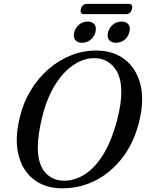

<svg xmlns="http://www.w3.org/2000/svg" viewBox="-20 -978 772 1010"><path d="M494 -712Q580 -710 638.2 -663.8Q696.5 -617.5 717.8 -537Q739 -456.5 715 -351Q689.5 -236 628.2 -153.8Q567 -71.5 481.5 -28.2Q396 15 298.5 12.5Q213 10.5 154.8 -36.2Q96.5 -83 76.5 -166.5Q56.5 -250 84.5 -362Q102.5 -438.5 141.8 -503Q181 -567.5 235.8 -615Q290.5 -662.5 356.5 -688Q422.5 -713.5 494 -712ZM312.5 -27.5Q367 -25.5 420.8 -57.5Q474.5 -89.5 519.8 -160Q565 -230.5 595.5 -344.5Q607.5 -390 613 -428Q618.5 -466 618 -496.5Q617.5 -580.5 579.2 -625Q541 -669.5 483 -672Q427 -674.5 372.2 -640Q317.5 -605.5 273 -536.5Q228.5 -467.5 203 -367Q190.5 -316.5 184.8 -275.8Q179 -235 179 -202.5Q179 -116.5 215.8 -73Q252.5 -29.5 312.5 -27.5ZM411.5 -753Q386.5 -753 375.2 -768.5Q364 -784 370.5 -808.5Q377.5 -833.5 396.8 -849Q416 -864.5 441.5 -864.5Q466.5 -864.5 477.5 -849Q488.5 -833.5 482 -808.5Q475.5 -784 456.2 -768.5Q437 -753 411.5 -753ZM590 -753Q564.5 -753 553.2 -768.5Q542 -784 548.5 -808.5Q555 -833.5 574.5 -849Q594 -864.5 619.5 -864.5Q645 -864.5 656 -849Q667 -833.5 660.5 -808.5Q654 -784 634.8 -768.5Q615.5 -753 590 -753ZM405.5 -930Q413 -957.5 437 -957.5H657Q681 -957.5 674 -930.5Q666.5 -903.5 642.5 -903.5H422.5Q398.5 -903.5 405.5 -930Z"/></svg>

Font: Fraunces 72pt S050
Style: Italic
Weight: 400
Italic angle: -16°
Version: Version 1.000; ttfautohint (v1.8.3)